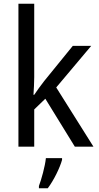

<svg xmlns="http://www.w3.org/2000/svg" viewBox="-20 -780 525 1021"><path d="M162 -370V-760H78V0H162V-198L221 -255L378 0H477L279 -315L465 -536H367L215 -349C199 -329 174 -294 162 -276H158C160 -305 162 -343 162 -370ZM310 70V61H224C220 103 200 175 187 209V221H234C266 179 299 111 310 70Z"/></svg>

Font: Noto Sans Lao SemiCondensed
Style: Regular
Weight: 400
Width: 4
Designer: Monotype Design Team
Foundry: Monotype Imaging Inc.
Version: Version 2.004